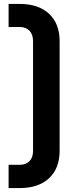

<svg xmlns="http://www.w3.org/2000/svg" viewBox="-20 -755 387 982"><path d="M24 88H80Q112 88 130.5 69.5Q149 51 149 17V-545Q149 -579 130.5 -598Q112 -617 80 -617H24V-735H80Q177 -735 231 -684.5Q285 -634 285 -544V16Q285 106 231 156.5Q177 207 80 207H24Z"/></svg>

Font: Stavian Bold
Style: Bold
Weight: 700
Version: Version 1.000; ttfautohint (v1.6)